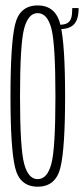

<svg xmlns="http://www.w3.org/2000/svg" viewBox="-20 -700 316 724"><path d="M122 4Q190.5 4 208 -68.8Q225.5 -141.5 225.5 -337Q225.5 -532 208 -605.8Q190.5 -679.5 122 -679.5Q53.5 -679.5 36.5 -606.2Q19.5 -533 19.5 -337Q19.5 -141.5 36.8 -68.8Q54 4 122 4ZM122 -24.5Q86.5 -24.5 71 -82.8Q55.5 -141 55.5 -337Q55.5 -534 71 -592.2Q86.5 -650.5 122 -650.5Q158.5 -650.5 173.8 -592.2Q189 -534 189 -337Q189 -141 173.8 -82.8Q158.5 -24.5 122 -24.5ZM202 -606.5V-590Q229.5 -590 245.5 -598.2Q261.5 -606.5 269 -623.8Q276.5 -641 276.5 -669.5H252.5Q252.5 -646.5 248.8 -633Q245 -619.5 234.2 -613Q223.5 -606.5 202 -606.5Z"/></svg>

Font: Anybody ExtraCondensed ExtraLight
Style: Regular
Weight: 250
Width: 2
Version: Version 1.113;gftools[0.9.25]